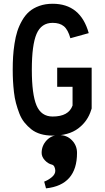

<svg xmlns="http://www.w3.org/2000/svg" viewBox="-20 -716 565 1031"><path d="M262.7 -593.3Q201.7 -593.3 176.3 -533.9Q150.9 -474.6 150.9 -341.8Q150.9 -210 176 -150.1Q201.2 -90.3 262.7 -90.3Q348.6 -90.3 369.6 -149.4V-250H287.1V-352.5H472.2V-133.3L469.7 -126Q451.2 -64.9 400.1 -26.4Q349.1 12.2 262.7 12.2Q227.5 12.2 198.5 3.7Q169.4 -4.9 148.4 -21.5Q127.4 -38.1 110.8 -58.8Q94.2 -79.6 83.7 -107.2Q73.2 -134.8 65.9 -161.9Q58.6 -189 54.9 -221.7Q51.3 -254.4 49.8 -282Q48.3 -309.6 48.3 -341.8Q48.3 -379.4 50.3 -411.6Q52.2 -443.8 57.9 -481.2Q63.5 -518.6 73 -548.1Q82.5 -577.6 98.9 -606.2Q115.2 -634.8 137.2 -653.8Q159.2 -672.9 191.2 -684.3Q223.1 -695.8 262.7 -695.8Q412.6 -695.8 456.5 -538.1L357.9 -510.7Q345.2 -556.6 323 -575Q300.8 -593.3 262.7 -593.3ZM258.8 168Q237.8 163.1 220.7 144.5Q203.6 126 203.6 105Q203.6 66.4 230.2 37.8Q256.8 9.3 298.3 9.3Q339.4 9.3 366.5 37.4Q393.6 65.4 393.6 105Q393.6 277.8 227.1 295.4L217.3 259.3Q239.3 251 258.1 235.4Q276.9 219.7 276.9 201.2Q276.9 190.9 272.5 180.7Q268.1 170.4 258.8 168Z"/></svg>

Font: Anka/Coder Condensed
Style: Bold
Weight: 700
Width: 4
Monospace: yes
Version: Version 001.100